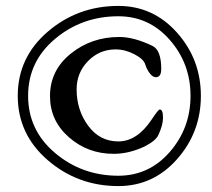

<svg xmlns="http://www.w3.org/2000/svg" viewBox="-20 -624 717 649"><path d="M383 -499Q433 -499 495 -469Q525 -455 525 -391Q525 -363 507 -363Q496 -363 486 -376.5Q476 -390 471 -406Q466 -424 434.5 -440.5Q403 -457 371 -457Q316 -457 277.5 -417.5Q239 -378 239 -322Q239 -252 278 -199Q317 -146 380 -146Q443 -146 492 -219Q515 -254 520 -254Q531 -254 531 -226Q531 -201 515 -167Q506 -148 469 -129Q416 -104 364 -104Q277 -104 213 -160Q149 -216 149 -299Q149 -386 219 -442.5Q289 -499 383 -499ZM380 -604Q498 -604 578.5 -513.5Q659 -423 659 -300Q659 -177 578.5 -86Q498 5 380 5Q243 5 141.5 -82.5Q40 -170 40 -300Q40 -430 141.5 -517Q243 -604 380 -604ZM380 -569Q257 -569 166 -492.5Q75 -416 75 -300Q75 -184 166 -107Q257 -30 380 -30Q484 -30 554 -110.5Q624 -191 624 -300Q624 -409 554 -489Q484 -569 380 -569Z"/></svg>

Font: EB Garamond 08
Style: Italic
Weight: 400
Italic angle: -14°
Version: Version 0.016